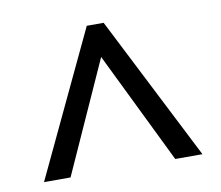

<svg xmlns="http://www.w3.org/2000/svg" viewBox="-56 -864 631 549"><g transform="rotate(-10 260.0 -589.5)"><path d="M30 -380 228 -799H277L490 -380H411L253 -704L107 -380Z"/></g></svg>

Font: Noto Sans Kannada UI SemiCondensed
Style: Regular
Weight: 400
Width: 4
Designer: Jelle Bosma - Monotype Design Team
Foundry: Monotype Imaging Inc.
Version: Version 2.005; ttfautohint (v1.8.4.7-5d5b)